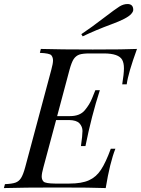

<svg xmlns="http://www.w3.org/2000/svg" viewBox="-55 -957 717 977"><path d="M-35.2 0 -29.8 -20Q6.3 -21.5 23.9 -27.8Q41.5 -34.2 52.2 -51.3Q63 -68.4 73.2 -106L206.1 -602.1Q214.8 -633.8 214.8 -649.4Q214.8 -665 206.1 -675.8Q197.3 -686 147.9 -688L152.8 -708Q251 -705.1 417 -705.1Q583 -705.1 642.1 -708Q597.2 -585 589.8 -527.8H566.9Q575.7 -581.5 575.7 -609.4Q575.7 -636.7 566.4 -653.3Q548.3 -684.6 475.1 -685.1H401.9Q366.2 -685.1 348.6 -679.2Q331.1 -672.9 319.8 -656.2Q309.1 -639.6 298.8 -602.1L235.8 -366.2H301.8Q351.6 -366.2 376.5 -396Q401.4 -425.8 413.6 -457Q425.8 -488.3 430.2 -498H453.1Q410.6 -367.2 379.9 -213.9H356.9Q364.7 -268.6 364.7 -290.5Q364.7 -312.5 349.6 -329.1Q334.5 -345.7 295.9 -346.2H230.5L166 -106Q157.2 -74.2 157.2 -58.6Q157.2 -43 166.5 -33.2Q175.8 -23.4 225.1 -22.9H297.9Q360.4 -22.9 397.5 -39.6Q434.6 -56.2 458.5 -92.8Q482.9 -129.4 508.8 -200.2H532.2Q504.4 -130.4 482.9 0Q415 -2.9 238.3 -2.9Q61.5 -2.9 -35.2 0ZM593.8 -936.5Q623 -936.5 623 -906.7Q623 -897.5 612.3 -885.7Q592.3 -862.8 512.2 -833.5Q431.6 -803.7 365.7 -772L358.9 -783.2Q412.1 -818.8 472.2 -865.2Q532.2 -911.1 552.7 -923.8Q573.2 -936.5 593.8 -936.5Z"/></svg>

Font: PlayfairDisplay-Italic
Style: Italic
Weight: 400
Italic angle: -14°
Designer: Claus Eggers Sørensen
Foundry: Claus Eggers Sørensen
Version: Version 1.002;PS 001.002;hotconv 1.0.70;makeotf.lib2.5.58329